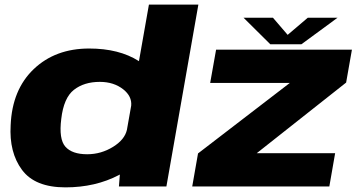

<svg xmlns="http://www.w3.org/2000/svg" viewBox="-20 -805 1547 829"><path d="M493.5 0 497.5 -51.5Q496 -50.5 494 -49.5Q392 4 262.5 4Q131 4 75 -71.5Q19 -147 26 -264.5Q32.5 -418 125.8 -506.8Q219 -595.5 365 -595.5Q494 -595.5 579 -541.5Q579.5 -541 580 -541L623 -785H836.5L698.5 0ZM528 -244.5 546.5 -349Q550 -389 512.5 -419Q471.5 -451.5 411 -451.5Q343 -451.5 299 -417Q255 -382.5 244.5 -291.5Q233.5 -204.5 262.2 -171.8Q291 -139 356.5 -139Q417 -139 469 -171.5Q518.5 -202.5 528 -244.5ZM810 0 835 -142.5 1231.5 -447H887.5L913 -590.5H1499.5L1474.5 -448.5L1088.5 -143.5H1427L1402 0ZM1147 -614 1031.5 -728.5H1158.5L1222 -654.5L1309 -728.5H1437.5L1281.5 -614Z"/></svg>

Font: Anybody ExtraExpanded ExtraBold
Style: Italic
Weight: 800
Width: 8
Italic angle: -10°
Designer: Tyler Finck
Foundry: Etcetera Type Company
Version: Version 1.010; ttfautohint (v1.8.3) -l 8 -r 50 -G 200 -x 14 